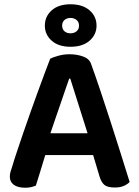

<svg xmlns="http://www.w3.org/2000/svg" viewBox="-20 -869 650 899"><path d="M416 -143H192Q181 -106 168.5 -66Q156 -26 148 0Q138 4 126.5 7Q115 10 98 10Q64 10 45 -3.5Q26 -17 26 -42Q26 -54 29.5 -65.5Q33 -77 38 -92Q46 -120 59.5 -159.5Q73 -199 88.5 -245.5Q104 -292 122 -341.5Q140 -391 156.5 -437.5Q173 -484 188.5 -524.5Q204 -565 215 -594Q228 -601 253.5 -608Q279 -615 305 -615Q340 -615 369 -604.5Q398 -594 406 -571Q426 -516 450 -444.5Q474 -373 498.5 -297Q523 -221 546 -148Q569 -75 587 -17Q577 -6 559.5 1.5Q542 9 518 9Q483 9 468.5 -3.5Q454 -16 446 -43ZM304 -501Q295 -476 284.5 -445Q274 -414 262.5 -380.5Q251 -347 239 -312.5Q227 -278 216 -245H390L309 -501ZM190 -749Q190 -792 222 -820.5Q254 -849 310 -849Q367 -849 399.5 -820.5Q432 -792 432 -749Q432 -707 399.5 -678.5Q367 -650 310 -650Q254 -650 222 -678.5Q190 -707 190 -749ZM271 -749Q271 -732 282 -722.5Q293 -713 310 -713Q327 -713 338.5 -722.5Q350 -732 350 -749Q350 -766 338.5 -775.5Q327 -785 310 -785Q293 -785 282 -775.5Q271 -766 271 -749Z"/></svg>

Font: Baloo Bhai 2 SemiBold
Style: Regular
Weight: 600
Designer: Supriya Tembe, Noopur Datye and Ek Type
Foundry: Ek Type
Version: Version 1.640;PS 1.000;hotconv 16.6.51;makeotf.lib2.5.65220;